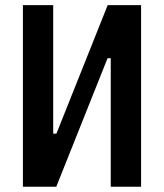

<svg xmlns="http://www.w3.org/2000/svg" viewBox="-20 -713 626 733"><path d="M67.4 0V-693.4H183.1V-202.6H195.3L391.1 -693.4H518.6V0H402.8V-490.7H390.6L194.8 0Z"/></svg>

Font: Cascadia Mono PL SemiBold
Style: Regular
Weight: 600
Monospace: yes
Designer: Aaron Bell
Foundry: Saja Typeworks
Version: Version 2404.023; ttfautohint (v1.8.4)